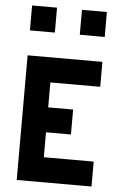

<svg xmlns="http://www.w3.org/2000/svg" viewBox="-59 -1042 618 959"><g transform="rotate(5 250.0 -562.5)"><path d="M186.9 -250H436.9V-125H61.9V-750H436.9V-625H186.9V-500H311.9V-375H186.9ZM62.5 -1000H187.5V-875H62.5ZM312.5 -1000H437.5V-875H312.5Z"/></g></svg>

Font: Amiga Topaz Unicode Rus
Style: Regular
Weight: 400
Designer: dMG of Trueschool and Divine Stylers
Foundry: dMG of Trueschool and Divine Stylers
Version: Version 1.1